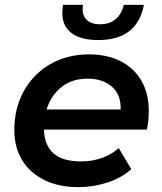

<svg xmlns="http://www.w3.org/2000/svg" viewBox="-20 -764 666 791"><path d="M302 7Q222 7 162.5 -22.5Q103 -52 71 -104.5Q39 -157 39 -228Q39 -319 78.5 -389.5Q118 -460 187.5 -500Q257 -540 347 -540Q421 -540 476.5 -512Q532 -484 562.5 -431.5Q593 -379 593 -306Q593 -286 591 -267Q589 -248 585 -230H161Q163 -166 200 -132.5Q237 -99 315 -99Q360 -99 400.5 -113.5Q441 -128 469 -154L521 -67Q479 -30 421 -11.5Q363 7 302 7ZM172 -313H477Q479 -374 441 -407Q403 -440 341 -440Q277 -440 233.5 -405.5Q190 -371 172 -313ZM385 -599Q302 -599 264.5 -636.5Q227 -674 240 -744H322Q316 -706 334.5 -685Q353 -664 392 -664Q430 -664 455.5 -684.5Q481 -705 490 -744H573Q545 -599 385 -599Z"/></svg>

Font: Montserrat SemiBold
Style: Italic
Weight: 600
Italic angle: -11.3°
Designer: Julieta Ulanovsky
Foundry: Julieta Ulanovsky
Version: Version 9.000; ttfautohint (v1.8.4.7-5d5b)